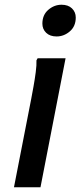

<svg xmlns="http://www.w3.org/2000/svg" viewBox="-20 -791 340 811"><path d="M219 -637Q191 -637 175 -652.5Q159 -668 159 -691Q159 -728 184 -749.5Q209 -771 240 -771Q268 -771 284 -755.5Q300 -740 300 -717Q300 -680 275 -658.5Q250 -637 219 -637ZM39 0 112 -374Q116 -395 121.5 -425.5Q127 -456 131 -486.5Q135 -517 134 -536L139 -545H257L151 0Z"/></svg>

Font: Kufam Medium
Style: Italic
Weight: 500
Italic angle: -11°
Designer: Artur Schmal
Foundry: Original Type
Version: Version 1.301; ttfautohint (v1.8.3)